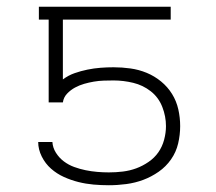

<svg xmlns="http://www.w3.org/2000/svg" viewBox="-20 -540 640 568"><path d="M302 8Q279 8 256.5 6Q234 4 212 -1.5Q190 -7 169 -16.5Q148 -26 131 -41Q114 -56 103.5 -77Q93 -98 93 -120H135Q136 -103 145.5 -88Q155 -73 169 -62.5Q183 -52 199.5 -46Q216 -40 233 -36.5Q250 -33 267.5 -31.5Q285 -30 302 -30Q323 -30 343.5 -32.5Q364 -35 383 -42Q402 -49 419.5 -61Q437 -73 448.5 -89.5Q460 -106 465.5 -126.5Q471 -147 471 -167Q471 -196 460 -224Q449 -252 426 -270Q403 -288 374 -295Q345 -302 316 -302Q302 -302 287 -301.5Q272 -301 257.5 -298.5Q243 -296 229 -292Q215 -288 202 -281Q189 -274 178.5 -263Q168 -252 166 -237H124V-482H95V-520H485V-482H166V-305Q182 -317 200.5 -323.5Q219 -330 238.5 -334Q258 -338 277.5 -339.5Q297 -341 316 -341Q341 -341 366 -337.5Q391 -334 414 -324.5Q437 -315 456.5 -299Q476 -283 489 -262Q502 -241 507.5 -216.5Q513 -192 513 -167Q513 -141 507 -115.5Q501 -90 486 -68.5Q471 -47 449.5 -32Q428 -17 404 -8Q380 1 354 4.5Q328 8 302 8Z"/></svg>

Font: Iosevka Extralight Extended
Style: Regular
Weight: 200
Width: 7
Monospace: yes
Designer: Belleve Invis
Foundry: Belleve Invis
Version: Version 32.5.0; ttfautohint (v1.8.4)